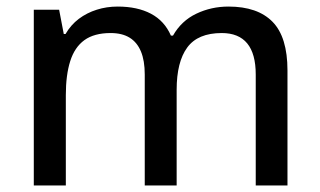

<svg xmlns="http://www.w3.org/2000/svg" viewBox="-20 -568 980 588"><path d="M679.7 -547.9Q769 -547.9 814.7 -501.2Q860.4 -454.6 860.4 -352.1V0H763.2V-339.8Q763.2 -403.3 737.1 -435.1Q710.9 -466.8 659.2 -466.8Q585.9 -466.8 553.5 -422.6Q521 -378.4 521 -293V0H423.3V-339.8Q423.3 -382.3 411.6 -410.4Q399.9 -438.5 377 -452.6Q354 -466.8 318.8 -466.8Q268.6 -466.8 238.5 -445.1Q208.5 -423.3 195.1 -380.9Q181.6 -338.4 181.6 -276.9V0H83.5V-538.1H161.1L175.3 -463.9H180.7Q196.8 -491.7 221.4 -510.3Q246.1 -528.8 276.4 -538.3Q306.6 -547.9 340.3 -547.9Q400.9 -547.9 442.4 -525.9Q483.9 -503.9 503.4 -459H509.8Q535.6 -504.4 581.3 -526.1Q627 -547.9 679.7 -547.9Z"/></svg>

Font: Open Sans Medium
Style: Regular
Weight: 500
Designer: Monotype Design Team
Foundry: Monotype Imaging Inc.
Version: Version 3.000